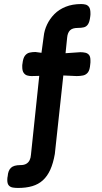

<svg xmlns="http://www.w3.org/2000/svg" viewBox="-20 -720 502 949"><path d="M69 209Q56 209 43.5 207Q31 205 23.5 196.5Q16 188 16 170Q16 164 16.5 159Q17 154 18 151Q20 123 34 109.5Q48 96 81 96Q99 96 110 89.5Q121 83 126.5 71.5Q132 60 133 45L174 -345L136 -344Q125 -344 114.5 -347Q104 -350 97 -360Q90 -370 90 -389Q90 -395 90 -398.5Q90 -402 91 -405Q94 -433 103.5 -445Q113 -457 126.5 -460Q140 -463 155 -463L185 -459L196 -540Q199 -570 212.5 -598.5Q226 -627 248.5 -650Q271 -673 304.5 -686.5Q338 -700 381 -700Q392 -700 402.5 -697.5Q413 -695 420 -685.5Q427 -676 427 -655Q427 -651 427 -647Q427 -643 426 -638Q423 -612 415 -600Q407 -588 394.5 -585Q382 -582 365 -582Q351 -582 341.5 -579Q332 -576 326 -570Q320 -564 316.5 -555Q313 -546 312 -535L304 -457L377 -462Q390 -462 401.5 -459.5Q413 -457 420 -448.5Q427 -440 427 -422Q427 -416 427 -411.5Q427 -407 426 -402Q424 -374 414.5 -362Q405 -350 390.5 -347Q376 -344 359 -344L293 -347L251 41Q243 87 228.5 119Q214 151 192 171Q170 191 139.5 200Q109 209 69 209Z"/></svg>

Font: Fredoka SemiCondensed Medium
Style: Regular
Weight: 500
Width: 4
Designer: Ben Nathan
Foundry: Milena B. Brandão, Ben Nathan
Version: Version 2.001